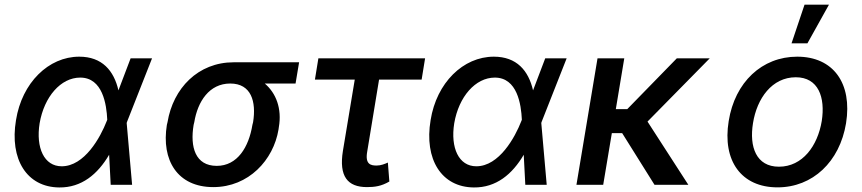

<svg xmlns="http://www.w3.org/2000/svg" viewBox="-20 -797 3717 828"><path d="M235.4 11.4C331.7 12.4 401.3 -45.5 450.6 -129.6L457.4 0H549.7L526.3 -266.7L527.7 -271.3L635.7 -545.5H543.3L490.8 -407.3C471.2 -492.2 420.5 -552.6 321.7 -552.6C189.3 -552.6 74.6 -440 49 -279.1C20.6 -109.7 95.9 10.3 235.4 11.4ZM150.9 -265.6C170.5 -380 242.2 -462.4 326 -462.4C422.6 -462.4 439.6 -346.9 442.5 -280.9V-280.5L440.3 -274.9C413 -204.5 344.5 -79.9 246.1 -79.9C170.5 -79.9 133.9 -159.1 150.9 -265.6Z M702.4 -269.9 699.6 -258.5C675.1 -106.2 745 9.9 899.9 9.9C1052.2 9.9 1159.4 -106.9 1181.1 -238.6L1182.5 -248.6C1196.4 -328.8 1170.5 -395.6 1121.8 -436.8H1254.6L1269.9 -528.4H987.9C834.2 -528.4 726.6 -416.5 702.4 -269.9ZM815 -258.5 817.8 -269.9C832.4 -359.4 882.5 -436.8 973 -436.8C1063.2 -436.8 1085.9 -359.4 1071.4 -269.9L1068.5 -258.5C1052.9 -162.6 1003.9 -81.7 914.8 -81.7C822.4 -81.7 799 -162.6 815 -258.5Z M1813.2 -545.5H1353L1338.1 -453.8H1509.9L1458.8 -146.3C1441.1 -36.6 1478.7 9.9 1562.5 9.9C1595.9 9.9 1624.6 6 1659.1 -14.2L1652.7 -95.9C1639.6 -90.2 1623.2 -83.1 1604.4 -83.1C1579.9 -83.1 1553.6 -87.4 1563.6 -143.1L1614.7 -453.8H1798.3Z M2023.4 11.4C2119.7 12.4 2189.3 -45.5 2238.6 -129.6L2245.4 0H2337.7L2314.3 -266.7L2315.7 -271.3L2423.7 -545.5H2331.3L2278.8 -407.3C2259.2 -492.2 2208.5 -552.6 2109.7 -552.6C1977.3 -552.6 1862.6 -440 1837 -279.1C1808.6 -109.7 1883.9 10.3 2023.4 11.4ZM1938.9 -265.6C1958.5 -380 2030.2 -462.4 2114 -462.4C2210.6 -462.4 2227.6 -346.9 2230.5 -280.9V-280.5L2228.3 -274.9C2201 -204.5 2132.5 -79.9 2034.1 -79.9C1958.5 -79.9 1921.9 -159.1 1938.9 -265.6Z M2672.2 -545.5H2556.8L2465.9 0H2581.3L2618.6 -223H2663L2802.6 0H2948.5L2772.4 -272.7L3040.8 -545.5H2898.8L2685 -326.3H2635.7Z M3333.1 11C3484.4 11 3601.2 -99.1 3628.6 -265.6C3656.2 -437.9 3573.5 -552.6 3418 -552.6C3266 -552.6 3149.1 -442.5 3122.5 -274.9C3094.5 -103.7 3176.8 11 3333.1 11ZM3227.3 -266C3244.3 -372.9 3309.3 -463.8 3411.9 -463.8C3509.2 -463.8 3539.8 -377.5 3523.8 -274.9C3506 -168 3441.1 -78.1 3339.1 -78.1C3241.1 -78.1 3210.6 -163.7 3227.3 -266ZM3393.5 -610.1H3462L3555 -777H3449.6Z"/></svg>

Font: Magic Ui Pro Medium
Style: Italic
Weight: 500
Italic angle: -9.39999°
Designer: Stefan Endress, Andreas Faust
Version: Version 1.000;FEAKit 1.0